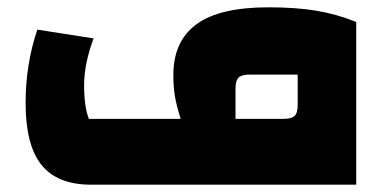

<svg xmlns="http://www.w3.org/2000/svg" viewBox="-20 -505 1064 525"><path d="M50 -223Q50 -329 82 -424L236 -400Q210 -331 210 -272Q210 -213 223 -180H474Q463 -215 458.5 -240.5Q454 -266 454 -300Q454 -392 517 -438.5Q580 -485 714 -485Q788 -485 843.5 -476Q899 -467 954 -445V0H229Q137 0 93.5 -54Q50 -108 50 -223ZM794 -218V-301H663Q641 -301 632.5 -293Q624 -285 624 -263V-180H755Q777 -180 785.5 -188Q794 -196 794 -218Z"/></svg>

Font: Changa Black
Style: Regular
Weight: 900
Designer: Eduardo Rodriguez Tunni
Foundry: Eduardo Rodriguez Tunni
Version: Version 2.001; ttfautohint (v1.5.10-5e6f)